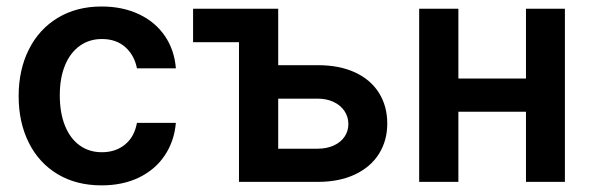

<svg xmlns="http://www.w3.org/2000/svg" viewBox="-20 -557 1808 588"><path d="M37.1 -262.7Q37.1 -343.3 68.4 -405.5Q99.6 -467.8 157 -502.4Q214.4 -537.1 291 -537.1Q355 -537.1 405 -513.7Q455.1 -490.2 484.6 -447.3Q514.2 -404.3 518.6 -347.7H399.4Q391.6 -387.7 363.8 -412.6Q335.9 -437.5 292 -437.5Q253.4 -437.5 224.4 -416.7Q195.3 -396 179.2 -357.2Q163.1 -318.4 163.1 -265.6Q163.1 -211.4 179 -172.1Q194.8 -132.8 223.9 -111.8Q252.9 -90.8 292 -90.8Q334 -90.8 362.8 -114.3Q391.6 -137.7 399.4 -180.7H518.6Q513.7 -124.5 484.6 -81.1Q455.6 -37.6 405.8 -13.4Q356 10.7 291 10.7Q213.4 10.7 156 -23.9Q98.6 -58.6 67.9 -120.6Q37.1 -182.6 37.1 -262.7Z M832 -357.4H953.1Q1019.5 -357.4 1067.4 -335.2Q1115.2 -313 1140.6 -272.5Q1166 -231.9 1166 -178.7Q1166 -126.5 1140.6 -85.9Q1115.2 -45.4 1067.1 -22.7Q1019 0 953.1 0H711.9V-427.7H571.3V-530.3H832ZM953.1 -101.6Q980 -101.6 1001.5 -111.1Q1022.9 -120.6 1034.9 -137.9Q1046.9 -155.3 1046.9 -176.8Q1046.9 -199.2 1034.9 -217Q1022.9 -234.9 1001.5 -244.9Q980 -254.9 953.1 -254.9H832V-101.6Z M1383.8 -316.4H1590.8V-530.3H1710V0H1590.8V-214.8H1383.8V0H1263.7V-530.3H1383.8Z"/></svg>

Font: WEMIX Pretendard SemiBold
Style: Regular
Weight: 600
Designer: Base glyphs from Inter by Rasmus Andersson; Hangeul glyphs from Noto Sans CJK(Source Han Sans) by Jang Soo-young and Kan
Foundry: Kil Hyung-jin
Version: Version 1.000